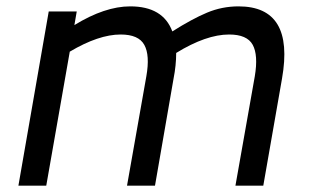

<svg xmlns="http://www.w3.org/2000/svg" viewBox="-20 -586 980 606"><path d="M732.9 -565.9Q910.2 -565.9 870.1 -337.9L811 0H723.1L784.2 -345.2Q795.4 -412.1 777.6 -444.6Q759.8 -477.1 703.1 -477.1Q630.9 -477.1 536.1 -418.9Q536.1 -379.9 527.8 -337.9L469.2 0H380.9L441.9 -345.2Q453.6 -411.6 435.5 -444.3Q417.5 -477.1 360.8 -477.1Q291.5 -477.1 200.2 -422.9L126 0H38.1L133.8 -549.8H222.2L214.8 -506.8Q311 -565.9 391.1 -565.9Q494.6 -565.9 523.9 -486.8Q586.4 -526.4 633.5 -546.1Q680.7 -565.9 732.9 -565.9Z"/></svg>

Font: Stilu
Style: Italic
Weight: 400
Italic angle: -10°
Designer: Genilson Lima Santos
Foundry: Genilson Lima Santos
Version: Version 1.200;PS 001.200;hotconv 1.0.88;makeotf.lib2.5.64775